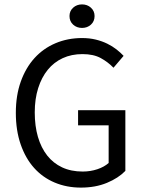

<svg xmlns="http://www.w3.org/2000/svg" viewBox="-20 -841 657 873"><path d="M348 12Q283 12 228.5 -11Q174 -34 135 -77.5Q96 -121 74 -184.5Q52 -248 52 -328Q52 -407 74.5 -470Q97 -533 137 -577Q177 -621 232.5 -644.5Q288 -668 353 -668Q387 -668 415.5 -661Q444 -654 467.5 -642.5Q491 -631 509.5 -616.5Q528 -602 542 -587L496 -533Q471 -559 438 -577Q405 -595 355 -595Q305 -595 265 -576.5Q225 -558 197 -523.5Q169 -489 153.5 -440Q138 -391 138 -330Q138 -268 152.5 -218.5Q167 -169 194.5 -134Q222 -99 262.5 -80Q303 -61 356 -61Q391 -61 422.5 -71.5Q454 -82 474 -100V-271H335V-340H550V-64Q518 -31 466 -9.5Q414 12 348 12ZM353 -714Q329 -714 312.5 -729Q296 -744 296 -768Q296 -791 312.5 -806Q329 -821 353 -821Q377 -821 393.5 -806Q410 -791 410 -768Q410 -744 393.5 -729Q377 -714 353 -714Z"/></svg>

Font: Pinyin1712
Style: Regular
Weight: 400
Version: Version 1